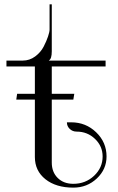

<svg xmlns="http://www.w3.org/2000/svg" viewBox="-20 -859 547 887"><path d="M141.1 -133.8V-398.9H55.2L59.1 -425.8H141.1V-551.8H9.8V-579.1H85Q116.7 -579.1 142.3 -598.1Q168 -617.2 181.4 -643.1Q194.8 -668.9 201.9 -690.4Q209 -711.9 209 -722.2V-838.9H219.2V-622.1Q219.2 -586.9 206.1 -580.1V-579.1H467.8V-551.8H219.2V-425.8H323.2L318.8 -398.9H219.2V-107.9Q219.2 -64 246.6 -36.9Q273.9 -9.8 318.8 -9.8Q375 -9.8 414.6 -46.9Q454.1 -84 454.1 -136.2Q454.1 -183.6 418.9 -217.3Q383.8 -251 334 -251Q315.4 -251 302.2 -263.4Q289.1 -275.9 289.1 -293.9H309.1Q376.5 -293.9 424.3 -247.8Q472.2 -201.7 472.2 -136.2Q472.2 -76.7 427.2 -34.4Q382.3 7.8 318.8 7.8Q238.8 7.8 189.9 -31Q141.1 -69.8 141.1 -133.8Z"/></svg>

Font: FoglihtenNo07calt
Style: Regular
Weight: 500
Designer: gluk (gluksza@wp.pl)
Foundry: gluk (gluksza@wp.pl)
Version: Version 0.844